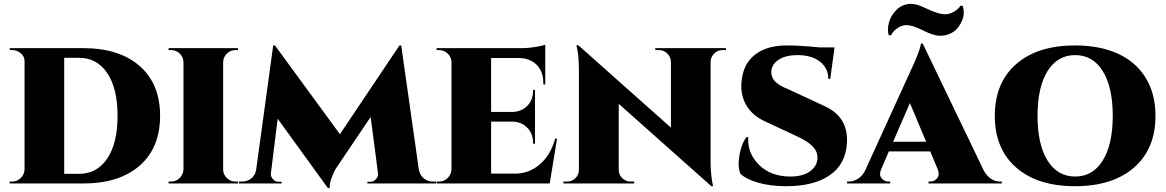

<svg xmlns="http://www.w3.org/2000/svg" viewBox="-20 -949 6030 993"><path d="M30 -700H409Q597 -700 702.5 -607.5Q808 -515 808 -350Q808 -185 702.5 -92.5Q597 0 409 0H30V-10H43Q69 -10 87.5 -28.5Q106 -47 107 -73V-633Q107 -657 87.5 -673.5Q68 -690 43 -690H31ZM312 -650V-50H389Q482 -50 535 -129.5Q588 -209 588 -350Q588 -491 535 -570.5Q482 -650 389 -650Z M1211 -10V0H852V-10H865Q891 -10 909.5 -28.5Q928 -47 929 -73V-628Q928 -654 909.5 -672Q891 -690 865 -690H852V-700H1211V-690H1198Q1172 -690 1153.5 -672Q1135 -654 1134 -628V-73Q1134 -47 1153 -28.5Q1172 -10 1198 -10Z M2055 -714 2146 -73Q2151 -44 2171 -27Q2191 -10 2219 -10H2235V0H1880V-9H1896Q1912 -9 1924.5 -22.5Q1937 -36 1935 -52L1897 -344L1727 -92Q1722 -85 1714.5 -73Q1707 -61 1695.5 -30.5Q1684 0 1685 24H1676L1416 -335L1381 -52Q1379 -36 1391.5 -22.5Q1404 -9 1420 -9H1436V0H1216V-10H1232Q1260 -10 1280.5 -27Q1301 -44 1305 -73L1393 -714H1402L1738 -255L2046 -714Z M2851 -232H2861L2823 0H2238V-10H2251Q2277 -10 2295.5 -28.5Q2314 -47 2315 -73V-627Q2315 -638 2311.5 -647.5Q2308 -657 2302 -664.5Q2296 -672 2288 -678Q2280 -684 2270.5 -687Q2261 -690 2251 -690H2238V-700H2681Q2701 -700 2726 -703Q2751 -706 2771 -710Q2791 -714 2800 -718V-512H2790V-520Q2790 -559 2775 -587.5Q2760 -616 2732 -632Q2704 -648 2665 -649H2520V-370H2629Q2677 -371 2707 -401.5Q2737 -432 2737 -480V-484H2747V-206H2737V-211Q2737 -258 2707 -288.5Q2677 -319 2630 -320H2520V-51H2643Q2716 -51 2772 -99Q2828 -147 2851 -232Z M3369 -700H3735V-690H3717Q3692 -690 3674 -672.5Q3656 -655 3655 -630V-114Q3655 -77 3658.5 -45Q3662 -13 3665 0L3668 14H3659L3180 -412V-71Q3180 -54 3188.5 -40Q3197 -26 3211 -18Q3225 -10 3241 -10H3260V0H2894V-10H2913Q2938 -10 2956 -27.5Q2974 -45 2974 -71V-590Q2974 -625 2971 -656Q2968 -687 2964 -701L2961 -715H2971L3450 -289V-629Q3449 -655 3431 -672.5Q3413 -690 3388 -690H3369Z M4058 -487 4245 -400Q4370 -343 4360 -206Q4353 -99 4271 -42.5Q4189 14 4046 14Q3963 14 3900 -4.5Q3837 -23 3809 -51Q3794 -89 3804.5 -148Q3815 -207 3841 -240H3850Q3844 -158 3905 -97Q3966 -36 4067 -36Q4135 -36 4171.5 -64.5Q4208 -93 4208 -134Q4208 -166 4183 -192Q4158 -218 4102 -244L3939 -320Q3870 -351 3838.5 -407Q3807 -463 3816 -535Q3826 -622 3887 -668Q3948 -714 4049 -714Q4115 -714 4218 -704H4296L4274 -541H4264Q4264 -596 4221 -630Q4178 -664 4105 -664Q4045 -664 4008.5 -641Q3972 -618 3969 -580Q3968 -566 3972.5 -554Q3977 -542 3984 -533Q3991 -524 4004 -515Q4017 -506 4028.5 -500Q4040 -494 4058 -487Z M4959 -919H4946Q4940 -904 4913 -888Q4886 -872 4856 -876Q4820 -881 4771.5 -905Q4723 -929 4693 -929Q4648 -929 4617.5 -899Q4587 -869 4577.5 -832.5Q4568 -796 4576 -767H4589Q4597 -787 4624 -805Q4651 -823 4681 -818Q4710 -814 4759.5 -789Q4809 -764 4842 -764Q4871 -764 4895 -775.5Q4919 -787 4933 -804.5Q4947 -822 4956 -843.5Q4965 -865 4964.5 -884.5Q4964 -904 4959 -919ZM4752 -724 5069 -65Q5101 -10 5153 -10H5161V0H4782V-10H4791Q4813 -10 4827 -27.5Q4841 -45 4830 -73L4791 -166H4577L4537 -73Q4525 -45 4539 -27.5Q4553 -10 4575 -10H4584V0H4361V-10H4370Q4393 -10 4415.5 -23.5Q4438 -37 4453 -64L4686 -575Q4739 -687 4743 -724ZM4599 -216H4770L4686 -416Z M5540 -714Q5669 -714 5762.5 -671Q5856 -628 5906 -545.5Q5956 -463 5956 -350Q5956 -179 5845 -82.5Q5734 14 5540 14Q5346 14 5235.5 -82.5Q5125 -179 5125 -350Q5125 -521 5235.5 -617.5Q5346 -714 5540 -714ZM5397.5 -119Q5449 -36 5540.5 -36Q5632 -36 5683.5 -119Q5735 -202 5735 -350Q5735 -498 5683.5 -581Q5632 -664 5540.5 -664Q5449 -664 5397.5 -581Q5346 -498 5346 -350Q5346 -202 5397.5 -119Z"/></svg>

Font: Cinzel Decorative Black
Style: Regular
Weight: 900
Designer: Natanael Gama
Version: Version 1.001;PS 001.001;hotconv 1.0.56;makeotf.lib2.0.21325